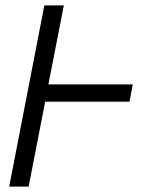

<svg xmlns="http://www.w3.org/2000/svg" viewBox="-20 -690 590 710"><path d="M14 0 144 -670H216L159 -378H471L459 -314H147L86 0Z"/></svg>

Font: Lode Term
Style: Italic
Weight: 400
Italic angle: -11°
Monospace: yes
Designer: Belleve Invis
Foundry: Belleve Invis
Version: Version 29.2.0